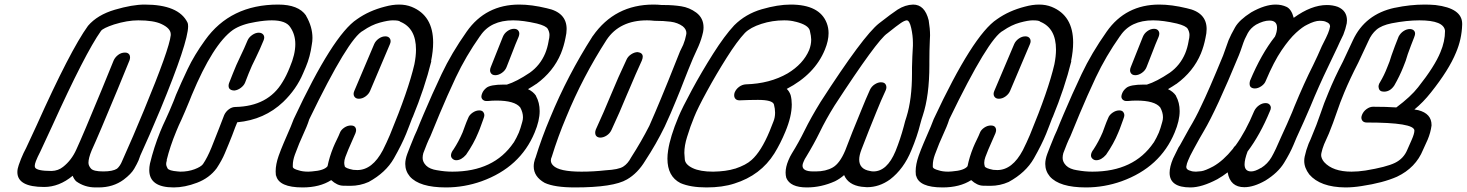

<svg xmlns="http://www.w3.org/2000/svg" viewBox="-20 -820 6417 840"><path d="M585 -731Q537 -731 479 -713Q431 -697 422 -685Q353 -588 208 -268L156 -156Q144 -133 137 -115Q132 -102 132 -94Q132 -91 133 -88Q140 -72 206 -72Q235 -73 256 -90Q293 -119 314 -166Q341 -224 426 -430Q459 -510 477 -555Q483 -569 496.5 -579.5Q510 -590 527 -590Q540 -590 546 -581Q549 -576 549 -569Q549 -564 547 -557Q528 -510 495 -430Q410 -225 381 -162Q367 -128 367 -108Q367 -95 378 -82.5Q389 -70 432 -70Q473 -70 492 -82Q506 -94 515 -117L526 -142Q557 -210 610 -338Q721 -606 727 -666V-670Q727 -696 686 -715Q652 -731 585 -731ZM613 -800Q761 -800 800 -722Q803 -717 803 -705Q803 -635 682 -342Q630 -218 594 -140L586 -118Q580 -104 567 -81.5Q554 -59 521 -34Q475 0 411 0H398Q350 0 313 -27Q303 -37 298 -51Q239 -2 173 -2Q56 -2 56 -67Q56 -81 62 -98L72 -125Q83 -152 94 -172L140 -271Q287 -599 365 -707Q406 -755 482.5 -777.5Q559 -800 613 -800Z M1006 -424Q990 -424 983 -433Q980 -438 980 -444Q980 -450 982 -456Q990 -477 999 -499Q1013 -535 1031 -572Q1049 -609 1063 -643Q1069 -657 1083.5 -667Q1098 -677 1112 -677Q1126 -677 1133 -667Q1136 -662 1136 -656Q1136 -650 1133 -643Q1118 -606 1099 -567Q1081 -532 1068 -499L1052 -458Q1047 -446 1034 -436Q1021 -426 1006 -424ZM740 0Q633 0 633 -76Q633 -89 636 -104Q653 -175 681 -244Q692 -271 705 -298Q720 -330 740 -379L750 -405Q772 -457 801 -518Q830 -579 877 -644Q988 -800 1197 -800Q1286 -800 1319 -752V-751Q1347 -703 1347 -654Q1347 -639 1344 -624Q1337 -572 1318 -527L1306 -499Q1277 -430 1219 -374Q1137 -296 1018 -285L1009 -263Q996 -227 981 -191Q976 -179 963.5 -149Q951 -119 928 -84Q896 -41 842 -20.5Q788 0 740 0ZM769 -69Q803 -69 831 -79.5Q859 -90 868 -102Q887 -130 905 -174Q923 -218 939 -260L961 -317Q968 -332 981.5 -342Q995 -352 1010 -352Q1153 -355 1216 -461Q1233 -488 1248 -526Q1272 -582 1272 -627Q1272 -669 1250 -701Q1231 -731 1169 -731Q1139 -731 1099 -724Q1036 -714 999 -689Q912 -627 819 -404L809 -379Q788 -328 774 -297Q761 -270 751 -245Q724 -180 709 -119Q710 -119 710 -118Q707 -110 707 -103Q707 -94 713 -83.5Q719 -73 757 -70Z M1550 -388Q1536 -388 1530 -398Q1527 -403 1527 -409Q1527 -415 1530 -422L1617 -627Q1623 -641 1637 -651Q1651 -661 1666 -661Q1680 -661 1686 -651Q1689 -646 1689 -640Q1689 -634 1686 -627L1599 -422Q1593 -408 1579 -398Q1565 -388 1550 -388ZM1304 0Q1200 0 1188 -52Q1187 -52 1187 -53Q1186 -61 1186 -70Q1186 -101 1199 -138Q1209 -166 1221 -194L1252 -266L1265 -299Q1437 -667 1542 -736Q1594 -773 1664 -791Q1697 -800 1726 -800Q1756 -800 1781 -790Q1875 -752 1875 -634Q1875 -597 1866 -553L1867 -552Q1838 -435 1785 -306L1784 -305Q1778 -290 1771.5 -272Q1765 -254 1757 -235Q1738 -188 1703 -126.5Q1668 -65 1593 -24Q1555 -7 1513 -7Q1508 -7 1481.5 -7.5Q1455 -8 1429 -32Q1379 0 1304 0ZM1345 -70Q1399 -74 1413 -93Q1421 -133 1438 -175Q1445 -192 1453.5 -209Q1462 -226 1467 -239Q1472 -252 1486 -261.5Q1500 -271 1515 -271Q1530 -271 1535 -262Q1538 -257 1538 -251Q1538 -245 1535 -237L1504 -166Q1500 -155 1491 -133Q1486 -119 1486 -108Q1486 -101 1488 -94V-93Q1490 -84 1525 -77L1543 -76Q1609 -76 1655 -163Q1672 -197 1686 -230Q1767 -426 1793 -539Q1800 -574 1800 -603Q1800 -697 1731 -725Q1727 -731 1698 -731Q1678 -731 1641.5 -721Q1605 -711 1569 -686Q1505 -654 1333 -298Q1328 -282 1321 -265L1289 -192Q1281 -172 1270 -143Q1261 -118 1261 -97V-89Q1263 -81 1286 -75Q1303 -69 1329 -69Z M2147 -491Q2133 -491 2127 -501Q2124 -506 2124 -512Q2124 -519 2127 -526Q2140 -558 2153 -591.5Q2166 -625 2180 -659Q2186 -674 2200 -684Q2214 -694 2229 -694Q2243 -694 2249 -684Q2252 -679 2252 -673Q2252 -667 2249 -659Q2235 -627 2222.5 -593.5Q2210 -560 2196 -526Q2190 -511 2175.5 -501Q2161 -491 2147 -491ZM1976 -119Q1971 -119 1966 -121Q1953 -128 1953 -140Q1953 -146 1956 -153Q1959 -160 1964 -166Q1987 -201 2004 -241Q2009 -254 2014.5 -269.5Q2020 -285 2028 -303Q2033 -317 2047.5 -327Q2062 -337 2077 -337Q2091 -337 2096 -327Q2099 -322 2099 -316Q2099 -310 2094.5 -298.5Q2090 -287 2084.5 -271Q2079 -255 2072 -239Q2053 -192 2019 -143Q1998 -119 1976 -119ZM1931 0Q1815 0 1773 -48Q1753 -72 1753 -103Q1753 -123 1762 -147Q1772 -174 1793 -225Q1802 -243 1818 -284L1834 -322Q1869 -405 1912 -496Q1955 -587 2022 -682Q2105 -800 2252 -800Q2306 -800 2372 -784Q2459 -766 2459 -693Q2459 -675 2454 -654Q2447 -618 2434 -586Q2401 -507 2327 -453L2325 -452Q2312 -443 2290 -430Q2313 -419 2325 -401V-400Q2341 -371 2341 -334Q2341 -292 2319 -240Q2256 -88 2087 -27Q2011 0 1931 0ZM1959 -69Q2141 -69 2227 -196L2228 -197Q2240 -217 2250 -240Q2257 -257 2265 -287Q2268 -297 2268 -307Q2268 -328 2256 -350Q2232 -380 2152 -380Q2133 -380 2114 -378H2108Q2097 -378 2090 -386Q2086 -391 2086 -397Q2086 -404 2090 -413Q2095 -425 2107 -435Q2124 -450 2185 -450H2198Q2240 -463 2298 -502Q2343 -534 2365 -586Q2375 -610 2380 -639V-640Q2384 -655 2384 -667Q2384 -680 2376.5 -693.5Q2369 -707 2329 -717Q2268 -731 2225 -731Q2126 -731 2081 -663L2080 -662Q2018 -574 1974 -481Q1936 -400 1903 -321L1863 -224Q1855 -208 1848 -191L1832 -150Q1829 -139 1829 -129Q1829 -111 1844.5 -95.5Q1860 -80 1893 -75H1894Q1926 -69 1959 -69Z M2606 -218H2605Q2591 -219 2586 -229Q2584 -234 2584 -240Q2584 -245 2586 -251L2587 -254Q2622 -330 2653 -405.5Q2684 -481 2721 -559Q2727 -573 2741.5 -582.5Q2756 -592 2770 -592Q2792 -589 2792 -572Q2792 -565 2788 -555Q2760 -494 2735 -434L2722 -404Q2691 -328 2655 -251Q2648 -236 2634 -227Q2620 -218 2606 -218ZM2495 0Q2406 0 2363 -20Q2315 -47 2315 -92Q2315 -108 2321 -126L2322 -127Q2350 -218 2387 -305Q2463 -490 2573 -662L2574 -663Q2670 -800 2839 -800Q2857 -800 2876 -798H2888Q2925 -798 2960.5 -792.5Q2996 -787 3026 -765Q3058 -741 3058 -700Q3058 -691 3056 -680Q3049 -648 3036 -618L3012 -565Q2991 -515 2972 -466Q2956 -424 2938 -381Q2915 -324 2888 -266Q2851 -190 2803 -117Q2770 -62 2723 -35Q2664 0 2495 0ZM2524 -69Q2577 -69 2630 -75Q2686 -78 2706.5 -91Q2727 -104 2741 -131Q2786 -201 2821 -270Q2847 -329 2871 -387L2903 -465Q2922 -514 2955 -595L2969 -624Q2978 -646 2982 -668Q2983 -672 2983 -675Q2983 -692 2967 -705Q2945 -721 2914.5 -725Q2884 -729 2843 -729Q2826 -731 2811 -731Q2691 -731 2634 -646Q2529 -483 2457 -307Q2421 -222 2394 -134Q2390 -126 2390 -118Q2390 -106 2400 -96Q2426 -69 2524 -69Z M3071 0Q3001 0 2957 -19Q2900 -48 2900 -126Q2900 -143 2903 -162Q2912 -222 2948 -308Q2964 -347 3007 -426.5Q3050 -506 3100 -585Q3150 -664 3192 -709Q3242 -759 3312.5 -779.5Q3383 -800 3439 -800Q3566 -800 3597 -719Q3605 -698 3605 -675Q3605 -642 3589 -603Q3545 -495 3422 -431Q3433 -421 3439 -404Q3444 -385 3444 -363Q3444 -311 3416 -244Q3395 -193 3368 -149Q3308 -53 3193 -17Q3141 0 3071 0ZM3100 -69Q3157 -70 3195 -82H3196Q3244 -98 3268 -120Q3310 -157 3347 -246Q3351 -256 3364 -289Q3371 -306 3371 -327Q3371 -344 3366 -363Q3360 -383 3296 -383Q3262 -383 3215 -381Q3201 -381 3195 -391Q3192 -396 3192 -403Q3192 -409 3194 -415Q3200 -430 3213.5 -440Q3227 -450 3243 -451Q3348 -454 3426 -499Q3494 -540 3520 -601Q3529 -624 3529 -647Q3529 -661 3523 -686Q3517 -711 3461 -725H3460Q3439 -731 3411 -731Q3359 -731 3311 -715.5Q3263 -700 3239 -676Q3205 -640 3159.5 -568Q3114 -496 3073 -421Q3032 -346 3017 -308Q3000 -267 2986 -221Q2974 -183 2974 -151Q2974 -145 2976 -122.5Q2978 -100 3010.5 -84.5Q3043 -69 3100 -69Z M3947 -731Q3936 -730 3918 -717Q3907 -710 3862 -674Q3818 -645 3631 -358Q3593 -297 3566 -241Q3541 -190 3507 -134Q3501 -126 3495 -111Q3491 -102 3491 -95Q3491 -70 3538 -70H3549Q3593 -70 3623.5 -87.5Q3654 -105 3678 -162Q3705 -234 3749 -340Q3767 -385 3786 -427Q3793 -442 3807 -451Q3821 -460 3834 -460Q3850 -460 3855 -450Q3858 -445 3858 -438Q3858 -432 3855 -425Q3834 -380 3814 -330Q3780 -247 3749 -166Q3739 -140 3739 -122Q3739 -80 3786 -72Q3794 -70 3801 -70Q3861 -70 3898 -159Q3919 -211 3934 -267Q3940 -292 3946 -309Q3970 -386 3970 -499V-525Q3971 -572 3974 -620V-633Q3974 -664 3966.5 -697.5Q3959 -731 3947 -731ZM3975 -800Q4026 -800 4043 -731Q4049 -695 4049 -665Q4049 -654 4048 -643Q4046 -598 4046 -552V-535Q4046 -401 4017 -314Q4012 -300 4006 -277Q3993 -224 3967 -162Q3934 -81 3874 -35Q3827 -1 3773 -1L3749 -3Q3691 -11 3673 -54Q3655 -38 3633 -27Q3573 0 3510 0Q3437 0 3420 -42Q3417 -53 3417 -65Q3417 -89 3429 -118Q3436 -135 3444 -148Q3475 -198 3499 -247Q3528 -306 3570 -374Q3757 -664 3826 -718Q3881 -761 3907 -778Q3940 -799 3975 -800Z M4350 -388Q4336 -388 4330 -398Q4327 -403 4327 -409Q4327 -415 4330 -422L4417 -627Q4423 -641 4437 -651Q4451 -661 4466 -661Q4480 -661 4486 -651Q4489 -646 4489 -640Q4489 -634 4486 -627L4399 -422Q4393 -408 4379 -398Q4365 -388 4350 -388ZM4104 0Q4000 0 3988 -52Q3987 -52 3987 -53Q3986 -61 3986 -70Q3986 -101 3999 -138Q4009 -166 4021 -194L4052 -266L4065 -299Q4237 -667 4342 -736Q4394 -773 4464 -791Q4497 -800 4526 -800Q4556 -800 4581 -790Q4675 -752 4675 -634Q4675 -597 4666 -553L4667 -552Q4638 -435 4585 -306L4584 -305Q4578 -290 4571.5 -272Q4565 -254 4557 -235Q4538 -188 4503 -126.5Q4468 -65 4393 -24Q4355 -7 4313 -7Q4308 -7 4281.5 -7.5Q4255 -8 4229 -32Q4179 0 4104 0ZM4145 -70Q4199 -74 4213 -93Q4221 -133 4238 -175Q4245 -192 4253.5 -209Q4262 -226 4267 -239Q4272 -252 4286 -261.5Q4300 -271 4315 -271Q4330 -271 4335 -262Q4338 -257 4338 -251Q4338 -245 4335 -237L4304 -166Q4300 -155 4291 -133Q4286 -119 4286 -108Q4286 -101 4288 -94V-93Q4290 -84 4325 -77L4343 -76Q4409 -76 4455 -163Q4472 -197 4486 -230Q4567 -426 4593 -539Q4600 -574 4600 -603Q4600 -697 4531 -725Q4527 -731 4498 -731Q4478 -731 4441.5 -721Q4405 -711 4369 -686Q4305 -654 4133 -298Q4128 -282 4121 -265L4089 -192Q4081 -172 4070 -143Q4061 -118 4061 -97V-89Q4063 -81 4086 -75Q4103 -69 4129 -69Z M4947 -491Q4933 -491 4927 -501Q4924 -506 4924 -512Q4924 -519 4927 -526Q4940 -558 4953 -591.5Q4966 -625 4980 -659Q4986 -674 5000 -684Q5014 -694 5029 -694Q5043 -694 5049 -684Q5052 -679 5052 -673Q5052 -667 5049 -659Q5035 -627 5022.5 -593.5Q5010 -560 4996 -526Q4990 -511 4975.5 -501Q4961 -491 4947 -491ZM4776 -119Q4771 -119 4766 -121Q4753 -128 4753 -140Q4753 -146 4756 -153Q4759 -160 4764 -166Q4787 -201 4804 -241Q4809 -254 4814.5 -269.5Q4820 -285 4828 -303Q4833 -317 4847.5 -327Q4862 -337 4877 -337Q4891 -337 4896 -327Q4899 -322 4899 -316Q4899 -310 4894.5 -298.5Q4890 -287 4884.5 -271Q4879 -255 4872 -239Q4853 -192 4819 -143Q4798 -119 4776 -119ZM4731 0Q4615 0 4573 -48Q4553 -72 4553 -103Q4553 -123 4562 -147Q4572 -174 4593 -225Q4602 -243 4618 -284L4634 -322Q4669 -405 4712 -496Q4755 -587 4822 -682Q4905 -800 5052 -800Q5106 -800 5172 -784Q5259 -766 5259 -693Q5259 -675 5254 -654Q5247 -618 5234 -586Q5201 -507 5127 -453L5125 -452Q5112 -443 5090 -430Q5113 -419 5125 -401V-400Q5141 -371 5141 -334Q5141 -292 5119 -240Q5056 -88 4887 -27Q4811 0 4731 0ZM4759 -69Q4941 -69 5027 -196L5028 -197Q5040 -217 5050 -240Q5057 -257 5065 -287Q5068 -297 5068 -307Q5068 -328 5056 -350Q5032 -380 4952 -380Q4933 -380 4914 -378H4908Q4897 -378 4890 -386Q4886 -391 4886 -397Q4886 -404 4890 -413Q4895 -425 4907 -435Q4924 -450 4985 -450H4998Q5040 -463 5098 -502Q5143 -534 5165 -586Q5175 -610 5180 -639V-640Q5184 -655 5184 -667Q5184 -680 5176.5 -693.5Q5169 -707 5129 -717Q5068 -731 5025 -731Q4926 -731 4881 -663L4880 -662Q4818 -574 4774 -481Q4736 -400 4703 -321L4663 -224Q4655 -208 4648 -191L4632 -150Q4629 -139 4629 -129Q4629 -111 4644.5 -95.5Q4660 -80 4693 -75H4694Q4726 -69 4759 -69Z M5188 0Q5097 0 5097 -64Q5097 -90 5112 -126L5136 -175L5142 -184Q5165 -226 5183 -258Q5212 -306 5234 -354Q5266 -419 5331 -577L5355 -644Q5365 -668 5383.5 -700.5Q5402 -733 5454 -766Q5514 -800 5561 -800Q5587 -800 5608.5 -790Q5630 -780 5640 -742Q5717 -798 5785 -798Q5811 -798 5833 -790Q5873 -773 5873 -731Q5873 -725 5872 -718Q5867 -693 5857 -668Q5850 -653 5842 -637L5832 -615Q5812 -572 5792 -531Q5749 -442 5713 -354Q5687 -293 5652 -217L5639 -186Q5624 -150 5597.5 -107Q5571 -64 5516 -30Q5465 -1 5424 -1Q5362 -1 5351 -66Q5329 -49 5306 -36Q5238 0 5188 0ZM5212 -69Q5219 -69 5235.5 -71Q5252 -73 5288 -92Q5332 -117 5374 -169Q5378 -177 5386 -184Q5430 -245 5467 -334Q5474 -349 5488 -359Q5502 -369 5517 -369Q5531 -369 5537 -359Q5540 -354 5540 -349Q5540 -342 5536 -334Q5493 -230 5438 -157Q5425 -122 5425 -101Q5425 -70 5454 -70Q5471 -70 5496 -85H5497Q5526 -103 5543 -132.5Q5560 -162 5585 -221Q5612 -279 5633 -329L5643 -354Q5686 -458 5725 -535Q5745 -576 5763 -618Q5786 -663 5790 -674Q5797 -691 5799 -704V-705Q5799 -718 5782 -724Q5774 -729 5753 -729Q5732 -729 5699 -712Q5679 -703 5650 -676.5Q5621 -650 5587 -600Q5553 -550 5518 -467Q5513 -453 5498.5 -443Q5484 -433 5470 -433Q5455 -433 5449 -443Q5447 -448 5447 -454Q5447 -460 5449 -467Q5498 -584 5558 -660Q5567 -680 5567 -699Q5567 -730 5534 -730Q5508 -730 5475 -712Q5451 -697 5439 -675Q5433 -664 5426 -649Q5420 -635 5414 -616.5Q5408 -598 5400 -578Q5301 -338 5247 -247Q5228 -215 5207 -176L5201 -165Q5185 -136 5178 -118Q5172 -105 5170 -91V-89Q5170 -78 5187 -73H5188Q5197 -69 5212 -69Z M6035 -419Q6015 -419 6012 -435Q6011 -438 6011 -441Q6011 -447 6014 -454L6018 -461Q6036 -491 6049 -525Q6060 -550 6068 -578Q6082 -618 6099 -660Q6107 -675 6120.5 -684Q6134 -693 6149 -693Q6164 -692 6169 -682Q6171 -678 6171 -673Q6171 -667 6168 -660L6167 -657Q6153 -622 6139 -583Q6131 -554 6119 -526Q6103 -486 6080 -446Q6062 -419 6035 -419ZM5866 0Q5756 -1 5708 -57Q5686 -86 5686 -116Q5686 -126 5688 -135Q5694 -163 5705 -191L5714 -211Q5743 -280 5757.5 -324Q5772 -368 5792 -415Q5818 -479 5855 -550L5899 -644Q5952 -758 6082 -786H6083Q6149 -800 6213 -800Q6236 -800 6260 -798Q6377 -784 6377 -716V-712Q6375 -648 6350 -590Q6319 -514 6240 -415Q6207 -373 6168 -341L6185 -338Q6243 -323 6243 -273V-271Q6239 -240 6226 -209L6206 -165Q6174 -86 6092 -47Q6031 -20 5937 -6Q5900 0 5866 0ZM5893 -69Q5921 -69 5954 -74Q6045 -89 6083 -107.5Q6121 -126 6137 -165L6156 -208Q6168 -235 6168 -249Q6167 -284 5959 -284Q5945 -284 5939 -294Q5936 -299 5936 -305Q5936 -311 5939 -318Q5945 -333 5959 -343Q5973 -353 5987 -353Q6045 -353 6089 -350Q6152 -397 6184 -438Q6257 -530 6282 -592Q6302 -639 6302 -685Q6297 -731 6190 -731Q6135 -731 6068 -718Q6024 -709 6002 -690Q5980 -671 5967 -641L5922 -545Q5886 -475 5861 -415Q5843 -372 5828 -327.5Q5813 -283 5794 -236L5773 -189Q5765 -169 5761 -150Q5760 -146 5760 -142Q5760 -127 5773 -111Q5811 -69 5893 -69Z"/></svg>

Font: Bubblez Graffiti
Style: Italic
Weight: 400
Italic angle: -22.5°
Designer: GGBotNet
Foundry: GGBotNet
Version: 1.00